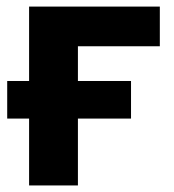

<svg xmlns="http://www.w3.org/2000/svg" viewBox="-20 -566 531 586"><path d="M467.8 -545.9V-424.8H217.8V-318.8H379.9V-204.1H217.8V0H68.8V-204.1H2V-318.8H68.8V-545.9Z"/></svg>

Font: OpenSans-Bold
Style: Bold
Weight: 700
Foundry: Ascender Corporation
Version: Version 1.10